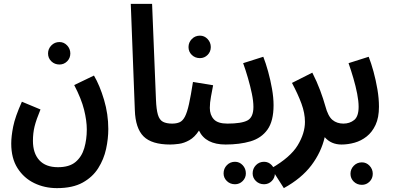

<svg xmlns="http://www.w3.org/2000/svg" viewBox="-20 -741 2028 991"><path d="M287 -408Q262 -408 245 -424.5Q228 -441 228 -465Q228 -489 245 -506.5Q262 -524 287 -524Q310 -524 326.5 -506.5Q343 -489 343 -465Q343 -441 326.5 -424.5Q310 -408 287 -408Z M38 0Q38 -37 48 -87.5Q58 -138 93 -216L189 -176Q167 -123 158.5 -88.5Q150 -54 150 -14Q150 50 183 86Q216 122 279 122Q338 122 370 95Q402 68 415 23.5Q428 -21 428 -73Q428 -118 414 -174.5Q400 -231 363 -302L465 -351Q495 -300 517 -226Q539 -152 539 -75Q539 -25 527.5 28Q516 81 487 127Q458 173 406.5 201.5Q355 230 274 230Q210 230 156.5 204Q103 178 70.5 127Q38 76 38 0Z M859 5Q763 5 721 -37Q679 -79 676 -172L655 -721H765L785 -227Q787 -176 795 -149Q803 -122 821 -112.5Q839 -103 869 -103Q896 -103 909 -88.5Q922 -74 922 -51Q922 -26 906.5 -10.5Q891 5 859 5Z M1012 -441Q987 -441 970 -457.5Q953 -474 953 -498Q953 -522 970 -539.5Q987 -557 1012 -557Q1035 -557 1051.5 -539.5Q1068 -522 1068 -498Q1068 -474 1051.5 -457.5Q1035 -441 1012 -441Z M858 5 868 -103Q891 -103 907 -110Q923 -117 934.5 -139Q946 -161 955.5 -204Q965 -247 976 -318L1080 -301Q1075 -275 1069 -242.5Q1063 -210 1063 -184Q1063 -148 1083.5 -125.5Q1104 -103 1154 -103Q1181 -103 1194 -88Q1207 -73 1207 -51Q1207 -26 1192 -10.5Q1177 5 1145 5Q1041 5 1007 -67Q985 -33 957.5 -17.5Q930 -2 903.5 1.5Q877 5 858 5Z M1343 210Q1318 210 1301 193.5Q1284 177 1284 154Q1284 129 1301 111.5Q1318 94 1343 94Q1366 94 1382.5 111.5Q1399 129 1399 154Q1399 177 1382.5 193.5Q1366 210 1343 210ZM1193 210Q1168 210 1151 193.5Q1134 177 1134 154Q1134 129 1151 111.5Q1168 94 1193 94Q1216 94 1232.5 111.5Q1249 129 1249 154Q1249 177 1232.5 193.5Q1216 210 1193 210Z M1143 5 1153 -103Q1227 -103 1257.5 -119.5Q1288 -136 1288 -189Q1288 -219 1280 -257.5Q1272 -296 1260 -337.5Q1248 -379 1235 -415L1339 -448Q1352 -415 1364 -371.5Q1376 -328 1384 -282.5Q1392 -237 1392 -198Q1392 -116 1360.5 -72Q1329 -28 1273 -11.5Q1217 5 1143 5Z M1445 230 1380 128Q1479 71 1516.5 9Q1554 -53 1554 -112Q1554 -157 1536 -206Q1518 -255 1487 -313L1592 -366Q1616 -319 1632.5 -274.5Q1649 -230 1659 -194Q1673 -141 1696 -122Q1719 -103 1753 -103Q1779 -103 1792.5 -88Q1806 -73 1806 -51Q1806 -26 1790.5 -10.5Q1775 5 1743 5Q1689 5 1656 -33Q1638 45 1587 112.5Q1536 180 1445 230Z M1848 213Q1823 213 1806 196.5Q1789 180 1789 156Q1789 132 1806 114.5Q1823 97 1848 97Q1871 97 1887.5 114.5Q1904 132 1904 156Q1904 180 1887.5 196.5Q1871 213 1848 213Z M1742 5 1752 -103Q1785 -103 1808 -121.5Q1831 -140 1831 -190Q1831 -219 1823.5 -257.5Q1816 -296 1804 -337Q1792 -378 1779 -415L1883 -448Q1896 -415 1908 -371Q1920 -327 1928 -280Q1936 -233 1936 -190Q1936 -134 1918.5 -96.5Q1901 -59 1872.5 -36.5Q1844 -14 1810 -4.5Q1776 5 1742 5Z"/></svg>

Font: Noto Sans Arabic ExtCond SemBd
Style: Regular
Weight: 600
Width: 2
Designer: Monotype Design Team, Nadine Chahine, Nizar Qandah and Khaled Hosny
Foundry: Monotype Imaging Inc.
Version: Version 2.012; ttfautohint (v1.8.4.7-5d5b)